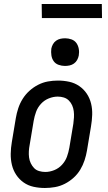

<svg xmlns="http://www.w3.org/2000/svg" viewBox="-20 -930 540 958"><path d="M204 8Q175 8 147.5 2Q120 -4 98 -19.5Q76 -35 61 -57.5Q46 -80 39.5 -107Q33 -134 33.5 -163Q34 -192 39 -221L59 -341Q63 -365 71 -389.5Q79 -414 93 -436.5Q107 -459 127 -477Q147 -495 170.5 -507Q194 -519 219 -523.5Q244 -528 269 -528Q298 -528 325.5 -522Q353 -516 375.5 -500.5Q398 -485 413 -462.5Q428 -440 434.5 -413Q441 -386 440 -357Q439 -328 434 -299L414 -179Q410 -155 402 -130.5Q394 -106 380.5 -83.5Q367 -61 347 -43Q327 -25 303.5 -13Q280 -1 254.5 3.5Q229 8 204 8ZM206 -72Q228 -72 250.5 -81Q273 -90 289.5 -108Q306 -126 314 -148Q322 -170 326 -193L346 -313Q348 -328 349 -344Q350 -360 348 -375.5Q346 -391 340 -404.5Q334 -418 323.5 -428.5Q313 -439 298.5 -443.5Q284 -448 268 -448Q246 -448 223.5 -439Q201 -430 184.5 -412Q168 -394 160 -372Q152 -350 148 -327L128 -207Q125 -192 124 -176Q123 -160 125 -144.5Q127 -129 133.5 -115.5Q140 -102 150 -91.5Q160 -81 175 -76.5Q190 -72 206 -72ZM304 -601Q288 -601 272.5 -606.5Q257 -612 248 -624.5Q239 -637 236.5 -653.5Q234 -670 236 -687Q238 -698 244 -709Q250 -720 260 -727Q270 -734 281.5 -736.5Q293 -739 305 -739Q321 -739 336.5 -733.5Q352 -728 361 -715.5Q370 -703 373 -686.5Q376 -670 373 -653Q371 -642 365 -631Q359 -620 349 -613Q339 -606 327.5 -603.5Q316 -601 304 -601ZM189 -840 188 -910H488L489 -840Z"/></svg>

Font: Iosevka Curly Slab Medium
Style: Italic
Weight: 500
Italic angle: -9°
Monospace: yes
Designer: Belleve Invis
Foundry: Belleve Invis
Version: Version 22.1.2; ttfautohint (v1.8.4)